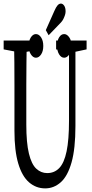

<svg xmlns="http://www.w3.org/2000/svg" viewBox="-31 -1041 511 1067"><path d="M220.2 5.9Q169.4 5.9 130.6 -27.6Q91.8 -61 70.6 -131.8Q49.3 -202.6 49.3 -314V-444.3Q49.3 -506.8 49.3 -568.4Q49.3 -629.9 48.8 -692.4Q48.3 -754.9 46.9 -815.9H117.7Q116.7 -755.9 116 -694.1Q115.2 -632.3 115.2 -569.8Q115.2 -507.3 115.2 -444.3V-349.1Q115.2 -247.6 129.6 -188Q144 -128.4 170.4 -103.8Q196.8 -79.1 231.4 -79.1Q271.5 -79.1 298.6 -107.4Q325.7 -135.7 339.1 -200Q352.5 -264.2 352.5 -370.1V-815.9H388.2V-340.8Q388.2 -214.8 366.7 -138.7Q345.2 -62.5 306.9 -28.3Q268.6 5.9 220.2 5.9ZM-10.7 -766.6V-815.9H188.5V-766.6L95.7 -749H81.5ZM280.8 -766.6V-815.9H450.2V-766.6L372.6 -750H358.4ZM168.5 -720.2Q152.8 -720.2 140.6 -738.8Q128.4 -757.3 128.4 -785.6Q128.4 -814.9 140.4 -833.3Q152.3 -851.6 168.5 -851.6Q185.1 -851.6 197.3 -833.3Q209.5 -814.9 209.5 -785.6Q209.5 -756.3 197.3 -738.3Q185.1 -720.2 168.5 -720.2ZM239.3 -845.2 223.6 -873.5 271 -980Q280.3 -1001.5 288.8 -1011.2Q297.4 -1021 307.6 -1021Q317.4 -1021 325.4 -1009.8Q333.5 -998.5 333.5 -977.5Q333.5 -967.8 330.1 -957.3Q326.7 -946.8 321.3 -935.8Q315.9 -924.8 307.6 -916ZM325.7 -720.2Q309.1 -720.2 297.6 -738.8Q286.1 -757.3 286.1 -785.6Q286.1 -814.9 297.4 -833.3Q308.6 -851.6 325.7 -851.6Q341.3 -851.6 354 -833.3Q366.7 -814.9 366.7 -785.6Q366.7 -756.3 354 -738.3Q341.3 -720.2 325.7 -720.2Z"/></svg>

Font: Scarab Serif
Style: Condensed
Weight: 400
Designer: John Roberts
Foundry: Scarab
Version: 1.0